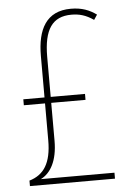

<svg xmlns="http://www.w3.org/2000/svg" viewBox="-52 -764 546 803"><g transform="rotate(-5 220.5 -362.0)"><path d="M276 -724C172 -724 134 -649 134 -538V-364H45V-339H134V-184C134 -88 102 -41 41 -23V0H398V-25H89C131 -46 160 -96 160 -180V-339H304V-364H160V-532C160 -647 196 -699 276 -699C308 -699 336 -692 369 -669L383 -690C354 -711 322 -724 276 -724Z"/></g></svg>

Font: Noto Sans Hebrew Condensed Thin
Style: Regular
Weight: 100
Width: 3
Designer: Monotype Design Team
Foundry: Monotype Imaging Inc.
Version: Version 2.004